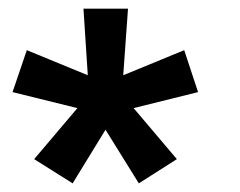

<svg xmlns="http://www.w3.org/2000/svg" viewBox="-20 -791 554 444"><path d="M276 -771 265 -617 406 -675 438 -578 289 -541 389 -423 301 -367 224 -491 148 -367 59 -423 159 -541 9 -578 42 -675 183 -617 173 -771Z"/></svg>

Font: Lil Grotesk Bold
Style: Regular
Weight: 700
Designer: Bastien Sozeau
Foundry: NBR — Bastien Sozeau
Version: Version 4.002; ttfautohint (v1.8.4.7-5d5b)